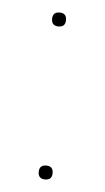

<svg xmlns="http://www.w3.org/2000/svg" viewBox="-38 -407 240 440"><g transform="rotate(5 82.0 -187.0)"><path d="M82 5Q66 5 66 -11Q66 -27 82 -27Q98 -27 98 -11Q98 5 82 5ZM82 -347Q66 -347 66 -363Q66 -379 82 -379Q98 -379 98 -363Q98 -347 82 -347Z"/></g></svg>

Font: Flamenco Light
Style: Regular
Weight: 300
Designer: Luciano Vergara
Foundry: Luciano Vergara
Version: Version 1.003